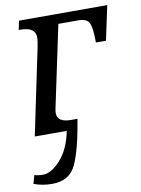

<svg xmlns="http://www.w3.org/2000/svg" viewBox="-86 -595 648 881"><g transform="rotate(-10 238.0 -154.0)"><path d="M127.9 -401.9Q133.8 -429.7 133.8 -445.8Q133.8 -494.1 64.9 -494.1H56.2L64.9 -536.1H476.1L441.9 -376H395Q395 -440.9 384.8 -465.6Q374.5 -490.2 334 -490.2H240.2L160.2 -111.8Q157.2 -98.1 157.2 -88.9Q157.2 -45.9 221.2 -45.9H251Q228 94.7 197.3 161.4Q166.5 228 85.9 228Q38.6 228 0 212.9L11.2 173.8Q27.8 179.2 50.8 179.2Q90.8 179.2 133.8 130.6Q176.8 82 192.9 0H43.9Z"/></g></svg>

Font: Droid Serif
Style: Italic
Weight: 400
Italic angle: -12°
Designer: Monotype Design team
Foundry: Monotype Imaging Inc.
Version: Version 1.03